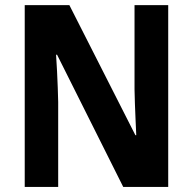

<svg xmlns="http://www.w3.org/2000/svg" viewBox="-20 -734 757 754"><path d="M640.6 0H463.9L204.1 -519H200.2Q202.6 -484.9 204.1 -452.6Q205.6 -420.4 206.8 -390.6Q208 -360.8 208.5 -333.5V0H77.1V-713.9H252.4L511.7 -203.1H515.1Q513.7 -236.8 512.2 -267.6Q510.7 -298.3 509.8 -327.1Q508.8 -356 508.3 -382.8V-713.9H640.6Z"/></svg>

Font: Open Sans SemiCondensed
Style: Bold
Weight: 700
Width: 4
Designer: Monotype Design Team
Foundry: Monotype Imaging Inc.
Version: Version 3.003